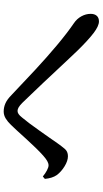

<svg xmlns="http://www.w3.org/2000/svg" viewBox="222 -861 556 1040"><g transform="rotate(-90 500.0 -341.0)"><path d="M904 -83Q879 -83 841 -112Q803 -141 748 -197Q730 -216 701.5 -246Q673 -276 640 -311.5Q607 -347 573.5 -382.5Q540 -418 511 -448Q482 -478 463 -498Q449 -512 438.5 -518Q428 -524 419 -524Q411 -524 402.5 -518.5Q394 -513 383 -499Q371 -485 352.5 -460.5Q334 -436 314 -407.5Q294 -379 275.5 -353Q257 -327 245 -309Q228 -285 213.5 -268Q199 -251 174 -251Q149 -251 119.5 -269Q90 -287 72 -311Q63 -324 58 -340Q53 -356 51 -376L64 -387Q81 -373 97.5 -364.5Q114 -356 124 -356Q135 -356 147.5 -363Q160 -370 177 -385Q195 -401 218.5 -425Q242 -449 266 -475.5Q290 -502 310.5 -524.5Q331 -547 343 -559Q360 -577 378 -588Q396 -599 416 -599Q439 -599 460.5 -589.5Q482 -580 506 -556Q573 -492 641.5 -428.5Q710 -365 775 -310.5Q840 -256 894 -219Q918 -203 931.5 -178.5Q945 -154 945 -128Q945 -107 934.5 -95Q924 -83 904 -83Z"/></g></svg>

Font: Noto Serif JP ExtraLight SemiBold
Style: Regular
Weight: 600
Version: Version 2.003-H1;hotconv 1.1.1;makeotfexe 2.6.0